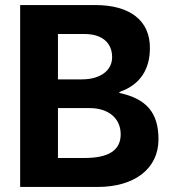

<svg xmlns="http://www.w3.org/2000/svg" viewBox="-20 -742 703 762"><path d="M336 -313C411 -313 459 -272 459 -209C459 -146 412 -115 315 -115H210V-313ZM316 -607C384 -607 425 -573 425 -515C425 -462 378 -427 305 -427H210V-607ZM367 0C516 0 609 -74 609 -189C609 -294 562 -350 454 -373V-377C539 -406 575 -470 575 -552C575 -660 497 -722 357 -722H60V0Z"/></svg>

Font: Perun
Style: Bold
Weight: 700
Foundry: Copyright (c) Stefan Peev, Context Ltd, 2016
Version: Version 1.089